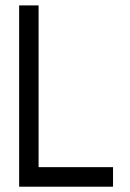

<svg xmlns="http://www.w3.org/2000/svg" viewBox="-20 -704 490 724"><path d="M125.5 -73.7H406.2V0H52.2V-683.6H125.5Z"/></svg>

Font: Anka/Coder Narrow
Style: Regular
Weight: 400
Width: 3
Monospace: yes
Version: Version 001.100